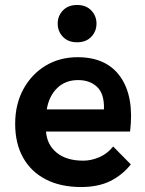

<svg xmlns="http://www.w3.org/2000/svg" viewBox="-20 -743 583 772"><path d="M306 9Q224 9 164.5 -21.5Q105 -52 73 -109Q41 -166 41 -245Q41 -324 74 -384.5Q107 -445 163.5 -479Q220 -513 292 -513Q409 -513 464.5 -433.5Q520 -354 503 -214H165Q169 -161 208 -129Q247 -97 315 -97Q347 -97 379.5 -111Q412 -125 435 -154L506 -82Q472 -39 423.5 -15Q375 9 306 9ZM294 -421Q243 -421 210 -389Q177 -357 168 -303H398Q400 -365 371 -393Q342 -421 294 -421ZM290 -573Q254 -573 233 -595Q212 -617 212 -648Q212 -679 233 -701Q254 -723 290 -723Q326 -723 347 -701Q368 -679 368 -648Q368 -617 347 -595Q326 -573 290 -573Z"/></svg>

Font: Livvic SemiBold
Style: Regular
Weight: 600
Designer: Jacques Le Bailly, Baron von Fonthausen
Version: Version 1.001; ttfautohint (v1.8.2)